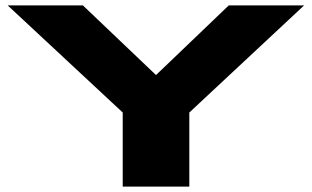

<svg xmlns="http://www.w3.org/2000/svg" viewBox="-20 -695 1162 715"><path d="M437 0V-276L8.5 -675H288.5L561 -415.5L832 -675H1112.5L685 -276V0Z"/></svg>

Font: Anybody UltraExpanded ExtraBold
Style: Regular
Weight: 800
Width: 9
Designer: Tyler Finck
Foundry: Etcetera Type Company
Version: Version 1.010; ttfautohint (v1.8.3) -l 8 -r 50 -G 200 -x 14 